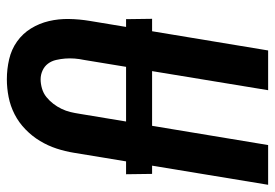

<svg xmlns="http://www.w3.org/2000/svg" viewBox="-138 -636 783 546"><g transform="rotate(90 253.0 -363.5)"><path d="M206 8Q177 8 149 1.5Q121 -5 98.5 -21Q76 -37 61.5 -60.5Q47 -84 40.5 -111.5Q34 -139 34.5 -168.5Q35 -198 40 -228L124 -735H237L151 -212Q148 -198 147 -184.5Q146 -171 147 -158Q148 -145 151 -132Q154 -119 161.5 -109Q169 -99 181 -93.5Q193 -88 206 -88Q219 -88 232.5 -92Q246 -96 256.5 -104.5Q267 -113 275.5 -124Q284 -135 290 -147.5Q296 -160 299 -172.5Q302 -185 304 -198L393 -735H506L415 -183Q411 -158 403 -133.5Q395 -109 381.5 -86.5Q368 -64 348.5 -45Q329 -26 305.5 -14Q282 -2 256.5 3Q231 8 206 8ZM35 -331 34 -405H475L476 -331Z"/></g></svg>

Font: Iosevka Term Curly Oblique
Style: Bold
Weight: 700
Italic angle: -9°
Designer: Belleve Invis
Foundry: Belleve Invis
Version: Version 32.3.0